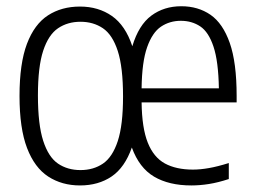

<svg xmlns="http://www.w3.org/2000/svg" viewBox="-20 -570 794 600"><path d="M230 9.5Q173.5 9.5 130.8 -18.2Q88 -46 64.5 -107.5Q41 -169 41 -270Q41 -371.5 64.2 -433Q87.5 -494.5 130 -522Q172.5 -549.5 230 -549.5Q287.5 -549.5 329.8 -520Q372 -490.5 393.5 -425.5Q413.5 -492 453 -521.2Q492.5 -550.5 546.5 -550.5Q599 -550.5 637.8 -523.8Q676.5 -497 698 -435.8Q719.5 -374.5 719.5 -270.5V-250H422.5Q423.5 -170 441.8 -124.2Q460 -78.5 495.2 -59.2Q530.5 -40 583 -40Q606 -40 633 -44.8Q660 -49.5 695 -60.5V-10.5Q661.5 0.5 633 5Q604.5 9.5 578 9.5Q508 9.5 461.5 -18Q415 -45.5 392 -109Q370 -46.5 328.8 -18.5Q287.5 9.5 230 9.5ZM545 -505Q510.5 -505 483.2 -486.8Q456 -468.5 439.8 -422.5Q423.5 -376.5 422.5 -294H664Q662.5 -378.5 647.2 -424.2Q632 -470 605.8 -487.5Q579.5 -505 545 -505ZM231.5 -38.5Q272 -38.5 301.8 -58.8Q331.5 -79 348 -129Q364.5 -179 364.5 -268.5Q364.5 -360 348 -410.8Q331.5 -461.5 301.5 -481.8Q271.5 -502 231.5 -502Q191.5 -502 161.5 -481.8Q131.5 -461.5 115 -411.5Q98.5 -361.5 98.5 -272Q98.5 -181 115 -130Q131.5 -79 161.2 -58.8Q191 -38.5 231.5 -38.5Z"/></svg>

Font: Encode Sans Condensed Light
Style: Regular
Weight: 300
Width: 3
Designer: Multiple Designers
Foundry: Impallari Type
Version: Version 3.000; ttfautohint (v1.8.3) -l 8 -r 50 -G 200 -x 14 